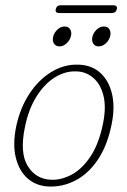

<svg xmlns="http://www.w3.org/2000/svg" viewBox="-20 -686 474 714"><path d="M274 -445.5Q322.5 -443.5 354 -414.2Q385.5 -385 396.8 -335.5Q408 -286 395 -223Q378.5 -142.5 342.8 -90.5Q307 -38.5 259.2 -14.2Q211.5 10 160 7.5Q115 5.5 83 -22.2Q51 -50 38.8 -99.8Q26.5 -149.5 40.5 -217Q55 -285 89.5 -337.5Q124 -390 172 -419Q220 -448 274 -445.5ZM169.5 -17.5Q208.5 -16 247.5 -37.2Q286.5 -58.5 317.2 -105.2Q348 -152 363 -226Q375.5 -287 364.8 -330Q354 -373 327.2 -396.2Q300.5 -419.5 264.5 -420.5Q223.5 -422.5 184.5 -398.5Q145.5 -374.5 115.8 -327.2Q86 -280 72.5 -212.5Q53 -117.5 83 -68.8Q113 -20 169.5 -17.5ZM201.5 -513.5Q186.5 -513.5 180.2 -524.8Q174 -536 178 -550.5Q182 -565.5 194 -576.5Q206 -587.5 220.5 -587.5Q235 -587.5 241.2 -576.5Q247.5 -565.5 243.5 -550.5Q239.5 -536 227.5 -524.8Q215.5 -513.5 201.5 -513.5ZM347 -513.5Q332.5 -513.5 326.2 -524.8Q320 -536 324 -550.5Q328 -565.5 340 -576.5Q352 -587.5 366.5 -587.5Q381 -587.5 387.2 -576.5Q393.5 -565.5 389.5 -550.5Q385.5 -536 373.5 -524.8Q361.5 -513.5 347 -513.5ZM187.5 -652Q190.5 -666.5 206.5 -666.5H401Q417.5 -666.5 414.5 -652Q411 -637.5 395 -637.5H200Q184 -637.5 187.5 -652Z"/></svg>

Font: Fraunces 72pt SuperSoft Thin
Style: Italic
Weight: 100
Italic angle: -16°
Version: Version 1.000;[b76b70a41]